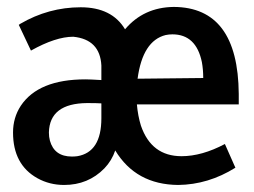

<svg xmlns="http://www.w3.org/2000/svg" viewBox="-20 -521 732 554"><path d="M477.5 -421.9Q545.9 -421.9 562.5 -341.8Q566.4 -320.3 566.4 -295.9L377 -293.9Q391.6 -403.3 458 -419.9Q467.8 -421.9 477.5 -421.9ZM659.2 -37.1 628.9 -105.5Q562.5 -70.3 503.9 -70.3Q417 -70.3 386.7 -158.2Q377.9 -186.5 375 -219.7H668.9V-250Q667 -500 481.4 -501Q394.5 -500 340.8 -436.5Q302.7 -500 212.9 -500Q120.1 -500 38.1 -452.1Q36.1 -450.2 34.2 -449.2L69.3 -375Q140.6 -415 191.4 -415Q268.6 -407.2 272.5 -332V-290Q239.3 -292 226.6 -292Q90.8 -292 40 -215.8Q17.6 -181.6 17.6 -138.7Q17.6 -45.9 87.9 -6.8Q123 12.7 165 12.7Q234.4 12.7 281.2 -35.2Q302.7 -57.6 312.5 -86.9Q372.1 11.7 494.1 12.7Q581.1 11.7 659.2 -37.1ZM187.5 -69.3Q136.7 -69.3 124 -115.2Q121.1 -126 121.1 -138.7Q123 -222.7 231.4 -223.6Q259.8 -223.6 272.5 -222.7V-179.7Q272.5 -82 203.1 -70.3Q195.3 -69.3 187.5 -69.3Z"/></svg>

Font: Yaldevi Colombo SemiBold
Style: Regular
Weight: 600
Designer: Sol Matas, Denzil Rajitha, Kosala Senevirathne and Pathum Egodawatta
Foundry: Mooniak
Version: Version 1.020 ; ttfautohint (v1.6)